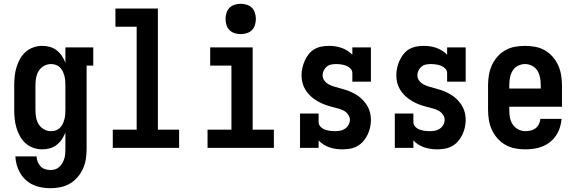

<svg xmlns="http://www.w3.org/2000/svg" viewBox="-20 -780 3040 1013"><path d="M247 213Q223 213 200 209Q177 205 155.5 195.5Q134 186 116.5 170Q99 154 87 134Q75 114 68.5 91Q62 68 61 45H173Q173 59 178.5 73Q184 87 194 97.5Q204 108 218 112.5Q232 117 247 117Q260 117 272 113Q284 109 293.5 100Q303 91 309.5 79.5Q316 68 319.5 56Q323 44 324 31Q325 18 325 5V-81Q318 -62 306.5 -45Q295 -28 279 -15.5Q263 -3 243 2.5Q223 8 203 8Q179 8 156 0Q133 -8 115 -24Q97 -40 85.5 -61Q74 -82 67 -105Q60 -128 57.5 -152Q55 -176 55 -200V-330Q55 -354 57.5 -378Q60 -402 67 -425Q74 -448 85.5 -469Q97 -490 115 -506Q133 -522 156 -530Q179 -538 203 -538Q223 -538 243 -532.5Q263 -527 279 -514.5Q295 -502 306.5 -485Q318 -468 325 -449V-530H472V-434H437V5Q437 32 433 58.5Q429 85 418 109.5Q407 134 389.5 154.5Q372 175 349 188.5Q326 202 299.5 207.5Q273 213 247 213ZM249 -88Q262 -88 274 -92Q286 -96 295.5 -105Q305 -114 310.5 -125.5Q316 -137 319.5 -149.5Q323 -162 324 -174.5Q325 -187 325 -200V-330Q325 -343 324 -355.5Q323 -368 319.5 -380.5Q316 -393 310.5 -404.5Q305 -416 295.5 -425Q286 -434 274 -438Q262 -442 249 -442Q229 -442 211.5 -432Q194 -422 184 -405.5Q174 -389 170.5 -369.5Q167 -350 167 -330V-200Q167 -180 170.5 -160.5Q174 -141 184 -124.5Q194 -108 211.5 -98Q229 -88 249 -88Z M575 0V-96H701V-639H589V-735H813V-96H925V0Z M1075 0V-96H1201V-434H1089V-530H1313V-96H1425V0ZM1250 -600Q1234 -600 1218 -605Q1202 -610 1191 -621Q1180 -632 1175 -648Q1170 -664 1170 -680Q1170 -696 1175 -712Q1180 -728 1191 -739Q1202 -750 1218 -755Q1234 -760 1250 -760Q1266 -760 1282 -755Q1298 -750 1309 -739Q1320 -728 1325 -712Q1330 -696 1330 -680Q1330 -664 1325 -648Q1320 -632 1309 -621Q1298 -610 1282 -605Q1266 -600 1250 -600Z M1786 8Q1769 8 1752 5.5Q1735 3 1718.5 -2.5Q1702 -8 1687 -17.5Q1672 -27 1661 -39V0H1563V-181H1661V-136Q1661 -122 1671 -111.5Q1681 -101 1693.5 -96.5Q1706 -92 1720 -90Q1734 -88 1747 -88Q1761 -88 1775 -90.5Q1789 -93 1800.5 -101Q1812 -109 1819 -121.5Q1826 -134 1826 -148Q1826 -163 1816 -176.5Q1806 -190 1792 -197Q1778 -204 1762.5 -208Q1747 -212 1732 -216Q1717 -220 1702 -225Q1687 -230 1672.5 -237Q1658 -244 1645 -252.5Q1632 -261 1620.5 -271.5Q1609 -282 1599.5 -294.5Q1590 -307 1583.5 -321.5Q1577 -336 1574 -351.5Q1571 -367 1571 -383Q1571 -403 1575.5 -422.5Q1580 -442 1588 -460Q1596 -478 1608.5 -494Q1621 -510 1638 -520Q1655 -530 1675 -534Q1695 -538 1715 -538Q1732 -538 1749 -535.5Q1766 -533 1782 -527.5Q1798 -522 1813 -512.5Q1828 -503 1839 -491V-530H1937V-349H1839V-394Q1839 -408 1829.5 -418Q1820 -428 1807 -433Q1794 -438 1780.5 -440Q1767 -442 1754 -442Q1740 -442 1727 -439.5Q1714 -437 1704 -428.5Q1694 -420 1688 -408Q1682 -396 1682 -383Q1682 -367 1692 -354Q1702 -341 1716 -334Q1730 -327 1745 -322.5Q1760 -318 1775.5 -314Q1791 -310 1806 -305Q1821 -300 1835 -293.5Q1849 -287 1862.5 -278.5Q1876 -270 1887.5 -259Q1899 -248 1908.5 -235.5Q1918 -223 1924.5 -208.5Q1931 -194 1934 -178.5Q1937 -163 1937 -147Q1937 -127 1932.5 -107Q1928 -87 1919 -68.5Q1910 -50 1896.5 -34.5Q1883 -19 1865 -9Q1847 1 1827 4.5Q1807 8 1786 8Z M2286 8Q2269 8 2252 5.5Q2235 3 2218.5 -2.5Q2202 -8 2187 -17.5Q2172 -27 2161 -39V0H2063V-181H2161V-136Q2161 -122 2171 -111.5Q2181 -101 2193.5 -96.5Q2206 -92 2220 -90Q2234 -88 2247 -88Q2261 -88 2275 -90.5Q2289 -93 2300.5 -101Q2312 -109 2319 -121.5Q2326 -134 2326 -148Q2326 -163 2316 -176.5Q2306 -190 2292 -197Q2278 -204 2262.5 -208Q2247 -212 2232 -216Q2217 -220 2202 -225Q2187 -230 2172.5 -237Q2158 -244 2145 -252.5Q2132 -261 2120.5 -271.5Q2109 -282 2099.5 -294.5Q2090 -307 2083.5 -321.5Q2077 -336 2074 -351.5Q2071 -367 2071 -383Q2071 -403 2075.5 -422.5Q2080 -442 2088 -460Q2096 -478 2108.5 -494Q2121 -510 2138 -520Q2155 -530 2175 -534Q2195 -538 2215 -538Q2232 -538 2249 -535.5Q2266 -533 2282 -527.5Q2298 -522 2313 -512.5Q2328 -503 2339 -491V-530H2437V-349H2339V-394Q2339 -408 2329.5 -418Q2320 -428 2307 -433Q2294 -438 2280.5 -440Q2267 -442 2254 -442Q2240 -442 2227 -439.5Q2214 -437 2204 -428.5Q2194 -420 2188 -408Q2182 -396 2182 -383Q2182 -367 2192 -354Q2202 -341 2216 -334Q2230 -327 2245 -322.5Q2260 -318 2275.5 -314Q2291 -310 2306 -305Q2321 -300 2335 -293.5Q2349 -287 2362.5 -278.5Q2376 -270 2387.5 -259Q2399 -248 2408.5 -235.5Q2418 -223 2424.5 -208.5Q2431 -194 2434 -178.5Q2437 -163 2437 -147Q2437 -127 2432.5 -107Q2428 -87 2419 -68.5Q2410 -50 2396.5 -34.5Q2383 -19 2365 -9Q2347 1 2327 4.5Q2307 8 2286 8Z M2752 8Q2725 8 2698 3Q2671 -2 2647 -15.5Q2623 -29 2605 -49.5Q2587 -70 2575.5 -94.5Q2564 -119 2559.5 -146Q2555 -173 2555 -200V-330Q2555 -357 2559.5 -384Q2564 -411 2575 -435.5Q2586 -460 2604 -480.5Q2622 -501 2645.5 -514.5Q2669 -528 2696 -533Q2723 -538 2750 -538Q2777 -538 2804 -533Q2831 -528 2854.5 -514.5Q2878 -501 2896 -480.5Q2914 -460 2925 -435.5Q2936 -411 2940.5 -384Q2945 -357 2945 -330V-217H2667V-200Q2667 -180 2670.5 -160Q2674 -140 2685 -123.5Q2696 -107 2714 -97.5Q2732 -88 2752 -88Q2766 -88 2780.5 -91.5Q2795 -95 2806 -103.5Q2817 -112 2823.5 -125.5Q2830 -139 2831 -153H2943Q2941 -130 2934 -107.5Q2927 -85 2914 -65.5Q2901 -46 2883 -31.5Q2865 -17 2843.5 -8Q2822 1 2798.5 4.5Q2775 8 2752 8ZM2667 -313H2833V-330Q2833 -350 2829.5 -369.5Q2826 -389 2816 -406Q2806 -423 2788 -432.5Q2770 -442 2750 -442Q2730 -442 2712 -432.5Q2694 -423 2684 -406Q2674 -389 2670.5 -369.5Q2667 -350 2667 -330Z"/></svg>

Font: Iosevka Slab
Style: Bold
Weight: 700
Monospace: yes
Designer: Belleve Invis
Foundry: Belleve Invis
Version: Version 11.1.1; ttfautohint (v1.8.3)